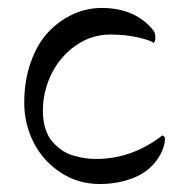

<svg xmlns="http://www.w3.org/2000/svg" viewBox="-20 -458 467 483"><path d="M41 -199.2Q41 -255.4 57.4 -301.5Q73.7 -347.7 101.3 -377Q128.9 -406.2 163.6 -422.1Q198.2 -438 235.8 -438Q321.3 -438 367.2 -379.9Q371.1 -371.6 370.8 -362.3Q370.6 -353 366.2 -350.1Q358.4 -356.9 326.7 -364Q294.9 -371.1 257.8 -371.1Q209.5 -371.1 169.9 -343Q130.4 -314.9 109.1 -271.2Q87.9 -227.5 87.9 -179.2Q87.9 -154.3 94.2 -134.3Q100.6 -114.3 111.8 -101.6Q123 -88.9 136.2 -79.8Q149.4 -70.8 165.3 -66.4Q181.2 -62 194.3 -60.1Q207.5 -58.1 221.2 -58.1Q312 -58.1 388.2 -117.2Q390.1 -117.2 392.6 -114.7Q395 -112.3 395 -109.9Q395 -92.3 384.8 -71.8Q363.3 -31.2 322 -13.2Q280.8 4.9 231 4.9Q175.3 4.9 131.1 -24.9Q86.9 -54.7 64 -100.8Q41 -147 41 -199.2Z"/></svg>

Font: Crimson
Style: Roman
Weight: 400
Version: Version 0.8